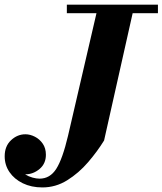

<svg xmlns="http://www.w3.org/2000/svg" viewBox="-52 -770 694 820"><path d="M233.5 -750H622.5V-713.5H514.5L392.5 -170Q364 -123.5 324.2 -77.2Q284.5 -31 235.2 -0.2Q186 30.5 129 30.5Q82 30.5 45.5 12.8Q9 -5 -11.5 -35Q-32 -65 -32 -102.5Q-32 -145.5 -5 -171Q22 -196.5 56.5 -196.5Q76.5 -196.5 96.8 -186.2Q117 -176 130.5 -156.5Q144 -137 144 -109Q144 -71 116.8 -48.2Q89.5 -25.5 56.5 -25.5H55Q70.5 -16 87 -11.5Q103.5 -7 117 -7Q161.5 -7 188.2 -48.8Q215 -90.5 238.5 -190L360 -713.5H233.5Z"/></svg>

Font: Bodoni* 06pt
Style: Bold Italic
Weight: 700
Italic angle: -13°
Version: Version 2.3